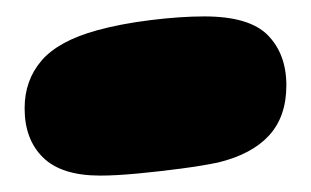

<svg xmlns="http://www.w3.org/2000/svg" viewBox="-20 -459 379 234"><path d="M102 -245Q55 -245 32.5 -267Q10 -289 10 -327Q10 -361 30.5 -385Q51 -409 98 -422Q127 -430 163.5 -434.5Q200 -439 229 -439Q284 -439 306.5 -416Q329 -393 329 -355Q329 -317 308 -294Q287 -271 246 -261Q227 -257 200.5 -253.5Q174 -250 147.5 -247.5Q121 -245 102 -245Z"/></svg>

Font: DynaPuff Condensed SemiBold
Style: Regular
Weight: 600
Width: 3
Designer: Toshi Omagari, Jennifer Daniel
Foundry: Google Fonts
Version: Version 2.000